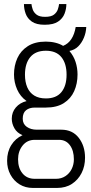

<svg xmlns="http://www.w3.org/2000/svg" viewBox="-20 -743 446 946"><path d="M142 183Q105 183 76.5 165.5Q48 148 31.5 117.5Q15 87 15 49Q15 5 35.5 -28Q56 -61 91 -77Q64 -88 51 -111Q38 -134 38 -158Q38 -190 58 -213.5Q78 -237 111 -245Q80 -267 64.5 -302Q49 -337 49 -376Q49 -420 65.5 -456.5Q82 -493 117 -515.5Q152 -538 206 -538Q231 -538 253 -532.5Q275 -527 291 -517Q316 -527 331.5 -550.5Q347 -574 353 -610H405Q404 -583 393.5 -557.5Q383 -532 365.5 -514.5Q348 -497 322 -492Q343 -467 352.5 -437.5Q362 -408 362 -376Q362 -331 345.5 -294Q329 -257 294.5 -235Q260 -213 206 -213H151Q125 -213 108.5 -200Q92 -187 92 -158Q92 -132 112 -118Q132 -104 161 -104H282Q337 -104 368 -64Q399 -24 399 34Q399 76 382 109.5Q365 143 334.5 163Q304 183 261 183ZM151 138H256Q282 138 302 125Q322 112 333 90Q344 68 344 42Q344 -1 324.5 -27.5Q305 -54 271 -54H151Q114 -54 91.5 -26Q69 2 69 42Q69 85 91 111.5Q113 138 151 138ZM206 -258Q257 -258 282.5 -289Q308 -320 308 -375Q308 -430 282.5 -461.5Q257 -493 206 -493Q155 -493 129 -461.5Q103 -430 103 -375Q103 -339 114.5 -312.5Q126 -286 149 -272Q172 -258 206 -258ZM200 -621Q159 -621 137 -636.5Q115 -652 106.5 -675.5Q98 -699 98 -723H135Q136 -712 141 -697Q146 -682 160 -671Q174 -660 202 -660Q232 -660 246 -671Q260 -682 265 -697Q270 -712 271 -723H307Q307 -699 298 -675.5Q289 -652 266 -636.5Q243 -621 200 -621Z"/></svg>

Font: Archivo Condensed ExtraLight
Style: Regular
Weight: 250
Width: 3
Designer: Hector Gatti
Foundry: Omnibus-Type
Version: Version 2.001